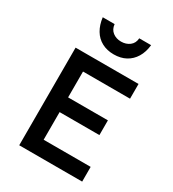

<svg xmlns="http://www.w3.org/2000/svg" viewBox="-208 -993 997 1107"><g transform="rotate(30 290.0 -440.0)"><path d="M97 0V-650H516V-552H203V-380H468V-282H203V-98H516V0ZM306 -726Q261 -726 226.5 -744.5Q192 -763 171.5 -797.5Q151 -832 145 -880H224Q227 -847 250 -829Q273 -811 306 -811Q339 -811 362.5 -829Q386 -847 388 -880H467Q462 -832 441 -797.5Q420 -763 386 -744.5Q352 -726 306 -726Z"/></g></svg>

Font: Sometype Mono SemiBold
Style: Regular
Weight: 600
Designer: Ryoichi Tsunekawa
Foundry: Dharma Type
Version: Version 1.001